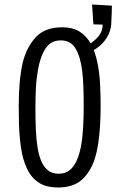

<svg xmlns="http://www.w3.org/2000/svg" viewBox="-20 -826 529 851"><path d="M237 5Q189 5 157.5 -13Q126 -31 107 -64.5Q88 -98 78 -144Q72 -174 68.5 -207.5Q65 -241 64 -279Q63 -317 63 -357Q63 -382 64 -407Q65 -432 67 -456.5Q69 -481 72.5 -504.5Q76 -528 81 -550Q98 -617 138.5 -661Q179 -705 255 -705Q304 -705 335 -684.5Q366 -664 384.5 -628.5Q403 -593 412 -547Q421 -504 423.5 -454.5Q426 -405 426 -355Q426 -311 423.5 -269.5Q421 -228 415.5 -191Q410 -154 400 -122Q381 -64 343 -29.5Q305 5 237 5ZM240 -56Q269 -56 288 -71Q307 -86 319.5 -113.5Q332 -141 339 -178Q346 -216 348.5 -262Q351 -308 351 -360Q351 -404 349.5 -443Q348 -482 344 -514Q336 -576 314.5 -611.5Q293 -647 249 -647Q205 -647 181.5 -610.5Q158 -574 148 -515Q145 -497 142.5 -476.5Q140 -456 139 -434.5Q138 -413 137.5 -390.5Q137 -368 137 -345Q137 -294 139 -249.5Q141 -205 147 -169Q153 -134 164.5 -108.5Q176 -83 194.5 -69.5Q213 -56 240 -56ZM340 -584 333 -612Q349 -616 373 -629Q397 -642 416 -664.5Q435 -687 435 -717L394 -718L388 -806L476 -801Q476 -788 475 -764.5Q474 -741 473 -719Q471 -688 453.5 -659.5Q436 -631 407 -611Q378 -591 340 -584Z"/></svg>

Font: Truculenta
Style: Regular
Weight: 400
Designer: Ivan Castro, Eva Sanz & Omnibus-Type Team
Foundry: Omnibus-Type
Version: Version 1.002